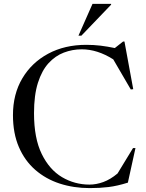

<svg xmlns="http://www.w3.org/2000/svg" viewBox="-20 -955 748 985"><path d="M439 -8Q474 -8 510.2 -21.2Q546.5 -34.5 583 -65L662.5 -195.5H675L636 -18Q582 -1 537.2 4.5Q492.5 10 440.5 10Q358 10 286.5 -13.2Q215 -36.5 161 -83.5Q107 -130.5 76.8 -200.8Q46.5 -271 46.5 -364.5Q46.5 -472 94.5 -553Q142.5 -634 227.2 -679.5Q312 -725 422.5 -725Q460.5 -725 495.8 -720.8Q531 -716.5 569 -708.5L611.5 -742H618.5L663.5 -497.5L651 -496L561 -650.5Q479.5 -702 399.5 -702Q351.5 -702 307.5 -685.2Q263.5 -668.5 229 -630.8Q194.5 -593 174.5 -530Q154.5 -467 154.5 -374Q154.5 -246 194 -165.2Q233.5 -84.5 298.2 -46.2Q363 -8 439 -8ZM382.5 -772 454.5 -935H550V-931L397.5 -772Z"/></svg>

Font: Newsreader 72pt
Style: Regular
Weight: 400
Designer: Hugues Gentile
Foundry: Production Type
Version: Version 1.003; ttfautohint (v1.8.3)